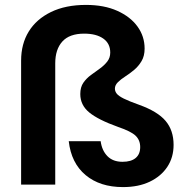

<svg xmlns="http://www.w3.org/2000/svg" viewBox="-20 -752 757 782"><path d="M481 10Q387 10 328.5 -39Q270 -88 260 -177H390Q395 -139 417.5 -116Q440 -93 479 -93Q514 -93 532.5 -108.5Q551 -124 551 -153Q551 -181 532.5 -199Q514 -217 461 -235Q380 -264 343.5 -294Q307 -324 307 -369Q307 -397 319.5 -415Q332 -433 350.5 -446.5Q369 -460 387 -473Q405 -486 417 -501.5Q429 -517 429 -538Q429 -575 400.5 -595Q372 -615 323 -615Q263 -615 234 -583Q205 -551 205 -494V0H66V-505Q66 -573 97 -623.5Q128 -674 187.5 -703Q247 -732 330 -732Q404 -732 457.5 -708Q511 -684 540 -644Q569 -604 569 -554Q569 -524 556.5 -503Q544 -482 526 -467Q508 -452 490 -440.5Q472 -429 460 -417Q448 -405 448 -391Q448 -380 455.5 -370.5Q463 -361 484 -350.5Q505 -340 547 -325Q622 -298 654.5 -259.5Q687 -221 687 -162Q687 -111 661.5 -72.5Q636 -34 590 -12Q544 10 481 10Z"/></svg>

Font: DM Sans 18pt ExtraBold
Style: Regular
Weight: 800
Designer: Colophon Foundry, Jonny Pinhorn
Foundry: Colophon Foundry
Version: Version 4.004;gftools[0.9.30]